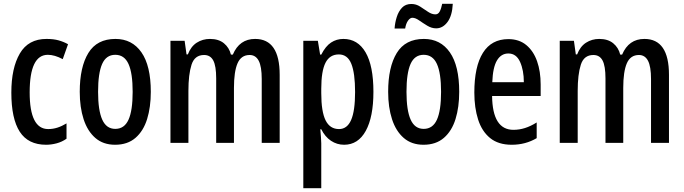

<svg xmlns="http://www.w3.org/2000/svg" viewBox="-20 -822 3621 1016"><path d="M224 -56Q129 -56 84.5 -125Q40 -194 40 -332Q40 -462 85 -539Q130 -616 226 -616Q263 -616 290 -608.5Q317 -601 340 -588L312 -509Q269 -532 233 -532Q137 -532 137 -333Q137 -139 235 -139Q260 -139 283.5 -146.5Q307 -154 332 -169V-88Q308 -71 279.5 -63.5Q251 -56 224 -56Z M778 -336Q778 -255 758.5 -192Q739 -129 697 -92.5Q655 -56 589 -56Q526 -56 484.5 -92Q443 -128 422.5 -191Q402 -254 402 -336Q402 -467 447.5 -541.5Q493 -616 591 -616Q679 -616 728.5 -545Q778 -474 778 -336ZM499 -336Q499 -238 521 -189Q543 -140 590 -140Q638 -140 660 -188.5Q682 -237 682 -336Q682 -435 660 -483.5Q638 -532 590 -532Q542 -532 520.5 -483.5Q499 -435 499 -336Z M1330 -616Q1460 -616 1460 -426V-66H1365V-404Q1365 -470 1349 -500.5Q1333 -531 1301 -531Q1256 -531 1237 -487Q1218 -443 1218 -357V-66H1124V-407Q1124 -473 1108.5 -502Q1093 -531 1060 -531Q1010 -531 993.5 -479.5Q977 -428 977 -341V-66H882V-606H957L967 -534H974Q990 -576 1021 -596Q1052 -616 1091 -616Q1137 -616 1165 -593Q1193 -570 1202 -533H1212Q1247 -616 1330 -616Z M1797 -616Q1873 -616 1914.5 -545Q1956 -474 1956 -336Q1956 -203 1915.5 -129.5Q1875 -56 1801 -56Q1763 -56 1731.5 -77Q1700 -98 1680 -138H1675Q1677 -114 1678.5 -95Q1680 -76 1680 -63V174H1585V-606H1662L1674 -533H1680Q1703 -578 1732 -597Q1761 -616 1797 -616ZM1773 -534Q1725 -534 1702.5 -490Q1680 -446 1680 -352V-329Q1680 -231 1703 -185Q1726 -139 1774 -139Q1817 -139 1838 -187Q1859 -235 1859 -335Q1859 -435 1839 -484.5Q1819 -534 1773 -534Z M2410 -336Q2410 -255 2390.5 -192Q2371 -129 2329 -92.5Q2287 -56 2221 -56Q2158 -56 2116.5 -92Q2075 -128 2054.5 -191Q2034 -254 2034 -336Q2034 -467 2079.5 -541.5Q2125 -616 2223 -616Q2311 -616 2360.5 -545Q2410 -474 2410 -336ZM2131 -336Q2131 -238 2153 -189Q2175 -140 2222 -140Q2270 -140 2292 -188.5Q2314 -237 2314 -336Q2314 -435 2292 -483.5Q2270 -532 2222 -532Q2174 -532 2152.5 -483.5Q2131 -435 2131 -336ZM2068 -671Q2070 -702 2079.5 -732Q2089 -762 2107.5 -781.5Q2126 -801 2157 -801Q2182 -801 2203.5 -787Q2225 -773 2245 -759.5Q2265 -746 2284 -746Q2299 -746 2307 -761.5Q2315 -777 2320 -802H2376Q2373 -739 2348 -705.5Q2323 -672 2288 -672Q2264 -672 2241 -686Q2218 -700 2198 -714Q2178 -728 2162 -728Q2150 -728 2139 -712.5Q2128 -697 2124 -671Z M2670 -615Q2727 -615 2765 -583.5Q2803 -552 2822 -498Q2841 -444 2841 -375V-314H2584Q2586 -135 2697 -135Q2728 -135 2758 -144.5Q2788 -154 2820 -174V-91Q2761 -56 2688 -56Q2617 -56 2573.5 -91.5Q2530 -127 2510 -189.5Q2490 -252 2490 -332Q2490 -470 2535.5 -542.5Q2581 -615 2670 -615ZM2670 -539Q2632 -539 2610 -502.5Q2588 -466 2585 -387H2752Q2752 -450 2732 -494.5Q2712 -539 2670 -539Z M3390 -616Q3520 -616 3520 -426V-66H3425V-404Q3425 -470 3409 -500.5Q3393 -531 3361 -531Q3316 -531 3297 -487Q3278 -443 3278 -357V-66H3184V-407Q3184 -473 3168.5 -502Q3153 -531 3120 -531Q3070 -531 3053.5 -479.5Q3037 -428 3037 -341V-66H2942V-606H3017L3027 -534H3034Q3050 -576 3081 -596Q3112 -616 3151 -616Q3197 -616 3225 -593Q3253 -570 3262 -533H3272Q3307 -616 3390 -616Z"/></svg>

Font: Noto Sans Malayalam UI ExtraCondensed Medium
Style: Regular
Weight: 500
Width: 2
Designer: Jelle Bosma - Monotype Design Team
Foundry: Monotype Imaging Inc.
Version: Version 2.104; ttfautohint (v1.8.4.7-5d5b)